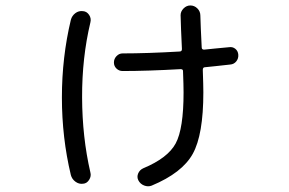

<svg xmlns="http://www.w3.org/2000/svg" viewBox="-20 -631 1040 692"><path d="M421.9 -375Q409.2 -375 399.9 -383.8Q390.6 -392.6 390.6 -405.8Q390.6 -418.9 399.9 -428.7Q409.2 -438.5 421.9 -438.5Q509.8 -438.5 627 -445.3Q635.7 -445.3 635.7 -454.1Q631.8 -534.2 630.9 -576.2Q630.9 -589.8 641.6 -600.6Q652.3 -611.3 666 -611.3Q680.7 -611.3 691.4 -600.6Q702.1 -589.8 702.1 -575.2Q703.1 -536.1 707 -460Q707 -452.1 715.8 -452.1Q721.7 -453.1 754.9 -456.1Q788.1 -459 805.7 -460.9Q818.4 -462.9 828.1 -455.1Q837.9 -447.3 838.9 -433.6Q839.8 -419.9 831.5 -409.7Q823.2 -399.4 809.6 -398.4Q792 -396.5 756.8 -392.6Q721.7 -388.7 718.8 -388.7Q710.9 -388.7 710.9 -378.9Q712.9 -323.2 712.9 -297.9Q712.9 -145.5 674.8 -76.7Q636.7 -7.8 526.4 38.1Q513.7 43 499.5 37.6Q485.4 32.2 478.5 18.6Q472.7 6.8 478 -5.9Q483.4 -18.6 496.1 -24.4Q585 -61.5 613.3 -114.3Q641.6 -167 641.6 -297.9Q641.6 -323.2 639.6 -375Q639.6 -381.8 630.9 -381.8Q511.7 -375 421.9 -375ZM279.3 31.2Q264.6 33.2 252 23.9Q239.3 14.6 235.4 0Q203.1 -134.8 203.1 -279.8Q203.1 -424.8 235.4 -559.6Q239.3 -574.2 251.5 -583.5Q263.7 -592.8 279.3 -590.8Q293 -589.8 301.3 -577.1Q309.6 -564.5 305.7 -549.8Q275.4 -422.9 275.9 -279.8Q276.4 -136.7 305.7 -9.8Q309.6 3.9 301.3 17.1Q293 30.3 279.3 31.2Z"/></svg>

Font: Rounded Mgen+ 2m regular
Style: Regular
Weight: 400
Designer: [Source Han Sans]
Ryoko NISHIZUKA  (kana & ideographs); Paul D. Hunt (Latin, Greek & Cyrillic); Wenlong ZHANG  (bopomofo
Version: Version 1.059.20150602